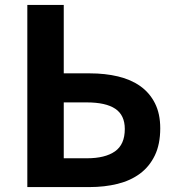

<svg xmlns="http://www.w3.org/2000/svg" viewBox="-20 -760 715 780"><path d="M91 -740H239V-462H345Q407 -462 459.5 -449.5Q512 -437 550 -410Q588 -383 609.5 -340.5Q631 -298 631 -239Q631 -174 609 -128.5Q587 -83 548.5 -54.5Q510 -26 457.5 -13Q405 0 343 0H91ZM333 -117Q407 -117 447 -145Q487 -173 487 -236Q487 -292 448.5 -318Q410 -344 332 -344H239V-117Z"/></svg>

Font: SpoqaHanSansJP-Bold
Style: Regular
Weight: 700
Designer: [Source Han Sans]
Ryoko NISHIZUKA  (kana & ideographs); Paul D. Hunt (Latin, Greek & Cyrillic); Wenlong ZHANG  (bopomofo
Foundry: Spoqa (http://bi.spoqa.com)
Version: Version 1.002.20150607